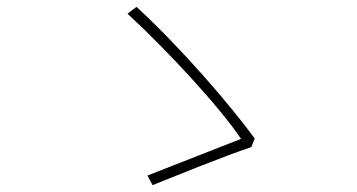

<svg xmlns="http://www.w3.org/2000/svg" viewBox="-20 -636 1040 560"><path d="M713 -207 723 -232C655 -325 511 -494 378 -616L352 -596C467 -490 620 -325 683 -231C630 -210 473 -149 410 -124L425 -96C485 -120 632 -180 713 -207Z"/></svg>

Font: Noto Sans Japanese Thin
Style: Regular
Weight: 100
Designer: Ryoko NISHIZUKA (kana & ideographs); Paul D. Hunt (Latin, Greek & Cyrillic); Wenlong ZHANG (bopomofo); Sandoll Communica
Foundry: Adobe Systems Incorporated
Version: Version 1.000;PS 1;hotconv 1.0.78;makeotf.lib2.5.61930